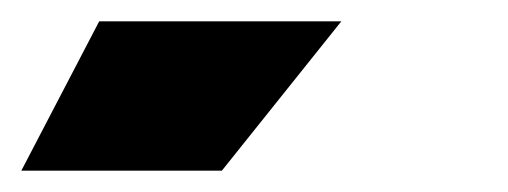

<svg xmlns="http://www.w3.org/2000/svg" viewBox="-32 32 476 180"><path d="M-12 192 61 52H288L176 192Z"/></svg>

Font: REM ExtraBold
Style: Italic
Weight: 800
Italic angle: -11°
Designer: Octavio Pardo
Foundry: Ashler Design
Version: Version 1.005;gftools[0.9.28]